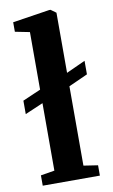

<svg xmlns="http://www.w3.org/2000/svg" viewBox="-92 -867 538 915"><g transform="rotate(-10 177.5 -409.5)"><path d="M38.5 0V-50L105.5 -61V-387.5L18 -350V-415L105.5 -453V-731.5L35 -745.5V-791.5L214 -819H220.5L246 -800.5V-509.5L338 -551.5V-486L246 -444.5V-60.5L315 -50V0Z"/></g></svg>

Font: Merriweather 48pt
Style: Bold
Weight: 700
Version: Version 2.100